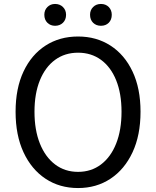

<svg xmlns="http://www.w3.org/2000/svg" viewBox="-20 -929 782 962"><path d="M371.1 13.2Q278.8 13.2 208.3 -33.4Q137.7 -80.1 97.9 -165.8Q58.1 -251.5 58.1 -369.1Q58.1 -486.3 97.9 -570.8Q137.7 -655.3 208.3 -700.7Q278.8 -746.1 371.1 -746.1Q462.9 -746.1 533.4 -700.7Q604 -655.3 644 -570.8Q684.1 -486.3 684.1 -369.1Q684.1 -251.5 644 -165.8Q604 -80.1 533.4 -33.4Q462.9 13.2 371.1 13.2ZM371.1 -67.9Q437 -67.9 486.1 -105Q535.2 -142.1 562 -209.7Q588.9 -277.3 588.9 -369.1Q588.9 -460.4 562 -526.9Q535.2 -593.3 486.1 -629.2Q437 -665 371.1 -665Q305.2 -665 256.1 -629.2Q207 -593.3 179.9 -526.9Q152.8 -460.4 152.8 -369.1Q152.8 -277.3 179.9 -209.7Q207 -142.1 256.1 -105Q305.2 -67.9 371.1 -67.9ZM255.9 -799.8Q232.9 -799.8 217.5 -814.9Q202.1 -830.1 202.1 -855Q202.1 -878.4 217.5 -893.8Q232.9 -909.2 255.9 -909.2Q279.8 -909.2 295.4 -893.8Q311 -878.4 311 -855Q311 -830.1 295.4 -814.9Q279.8 -799.8 255.9 -799.8ZM485.8 -799.8Q461.9 -799.8 446.5 -814.9Q431.2 -830.1 431.2 -855Q431.2 -878.4 446.5 -893.8Q461.9 -909.2 485.8 -909.2Q509.8 -909.2 524.9 -893.8Q540 -878.4 540 -855Q540 -830.1 524.9 -814.9Q509.8 -799.8 485.8 -799.8Z"/></svg>

Font: Source Han Sans CN
Style: Regular
Weight: 400
Designer: Ryoko NISHIZUKA  (kana, bopomofo & ideographs); Paul D. Hunt (Latin, Greek & Cyrillic); Sandoll Communications , Soo-you
Foundry: Adobe
Version: Version 2.004;hotconv 1.0.118;makeotfexe 2.5.65603